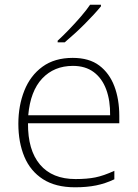

<svg xmlns="http://www.w3.org/2000/svg" viewBox="-20 -786 587 816"><path d="M289 -540Q359 -540 402 -507.5Q445 -475 466 -419.5Q487 -364 487 -293V-262H99Q98 -148 150 -86.5Q202 -25 301 -25Q350 -25 385 -32Q420 -39 466 -60V-24Q428 -6 388.5 2Q349 10 299 10Q216 10 162.5 -24.5Q109 -59 83.5 -120Q58 -181 58 -260Q58 -337 83.5 -401Q109 -465 160.5 -502.5Q212 -540 289 -540ZM290 -506Q210 -506 159.5 -452.5Q109 -399 100 -296H448Q449 -358 431.5 -405.5Q414 -453 378.5 -479.5Q343 -506 290 -506ZM409 -759Q395 -742 377 -722.5Q359 -703 338.5 -682.5Q318 -662 296.5 -642.5Q275 -623 255 -606H225V-613Q247 -633 273.5 -660.5Q300 -688 324.5 -716.5Q349 -745 363 -766H409Z"/></svg>

Font: Noto Sans Hebrew Thin ExtraLight
Style: Regular
Weight: 250
Version: Version 3.001